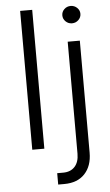

<svg xmlns="http://www.w3.org/2000/svg" viewBox="-61 -770 575 1002"><g transform="rotate(-5 226.5 -268.5)"><path d="M146.7 -727.3V0H83.5V-727.3ZM316.8 -545.5H380.3V41.2Q380.3 110.8 342 151.8Q303.6 192.8 234.4 192.8H202.4V133.2H233.7Q272.7 133.2 294.7 109Q316.8 84.9 316.8 41.2ZM348 -639.2Q328.5 -639.2 314.6 -652.7Q300.8 -666.2 300.8 -684.7Q300.8 -703.5 314.6 -716.8Q328.5 -730.1 348 -730.1Q367.5 -730.1 381.6 -716.8Q395.6 -703.5 395.6 -684.7Q395.6 -666.2 381.6 -652.7Q367.5 -639.2 348 -639.2Z"/></g></svg>

Font: Inter Zeller Light
Style: Regular
Weight: 300
Designer: Rasmus Andersson; Joe Bland
Foundry: zeller
Version: Version 3.015;git-dec3a8cb1